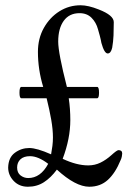

<svg xmlns="http://www.w3.org/2000/svg" viewBox="-20 -689 500 729"><path d="M86 20Q53 20 32 -2Q11 -24 11 -53Q12 -91 36.5 -109Q61 -127 91 -127Q120 -127 174 -103Q177 -119 179 -135Q181 -151 181 -167Q181 -197 174.5 -234.5Q168 -272 157 -316H61Q54 -316 54 -337Q54 -359 61 -359H144Q124 -425 124 -492Q124 -543 146.5 -583Q169 -623 205.5 -646Q242 -669 286 -669Q315 -669 355 -653Q412 -631 412 -605Q412 -578 411 -554.5Q410 -531 406 -508Q401 -486 389 -486Q376 -486 365 -526Q363 -538 359 -553Q355 -568 352 -578Q345 -604 327.5 -621.5Q310 -639 282 -639Q243 -639 222 -610Q201 -581 201 -531Q201 -488 234 -359H349Q356 -359 356 -337Q356 -316 349 -316H241Q244 -296 245.5 -275Q247 -254 247 -233Q247 -163 218 -86Q271 -61 315 -61Q340 -61 361.5 -71.5Q383 -82 403 -100Q424 -119 430 -119Q444 -119 444 -106Q444 -102 442.5 -94.5Q441 -87 438 -81Q418 -32 389.5 -6Q361 20 319 20Q267 20 196 -45Q173 -14 146.5 3Q120 20 86 20ZM87 -13Q134 -13 163 -67Q125 -96 94 -96Q70 -96 57.5 -84Q45 -72 45 -53Q45 -33 58 -23Q71 -13 87 -13Z"/></svg>

Font: Junicode Two Beta Condensed Medium
Style: Regular
Weight: 500
Width: 3
Designer: Peter S. Baker
Foundry: Briery Creek Software
Version: Version 1.053; ttfautohint (v1.8.4)